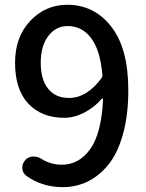

<svg xmlns="http://www.w3.org/2000/svg" viewBox="-20 -770 609 803"><path d="M268.6 -360.4Q343.8 -360.4 405.3 -444.3Q409.2 -450.2 408.2 -457Q399.4 -559.6 361.3 -610.4Q323.2 -661.1 262.7 -661.1Q213.9 -661.1 182.1 -619.6Q150.4 -578.1 150.4 -507.8Q150.4 -437.5 181.2 -398.9Q211.9 -360.4 268.6 -360.4ZM90.8 -34.2Q73.2 -46.9 73.2 -68.4Q73.2 -86.9 85.9 -100.6Q97.7 -114.3 117.2 -115.2Q119.1 -115.2 121.1 -115.2Q138.7 -115.2 153.3 -105.5Q192.4 -81.1 238.3 -81.1Q310.5 -81.1 357.4 -146.5Q404.3 -211.9 411.1 -355.5Q411.1 -357.4 409.2 -357.9Q407.2 -358.4 406.2 -357.4Q374 -320.3 332 -298.8Q290 -277.3 249 -277.3Q154.3 -277.3 98.6 -336.4Q43 -395.5 43 -507.8Q43 -615.2 106.4 -682.6Q169.9 -750 261.7 -750Q374 -750 445.3 -658.7Q516.6 -567.4 516.6 -392.6Q516.6 -288.1 494.1 -208Q471.7 -127.9 432.6 -80.6Q393.6 -33.2 345.7 -10.3Q297.9 12.7 243.2 12.7Q156.2 12.7 90.8 -34.2Z"/></svg>

Font: Gen Jyuu Gothic P Medium
Style: Regular
Weight: 500
Designer: [Source Han Sans]
Ryoko NISHIZUKA  (kana & ideographs); Paul D. Hunt (Latin, Greek & Cyrillic); Wenlong ZHANG  (bopomofo
Version: Version 1.002.20150607